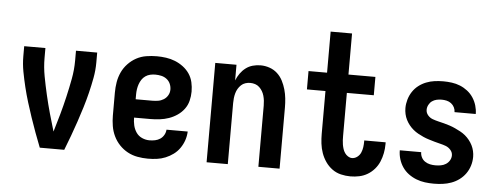

<svg xmlns="http://www.w3.org/2000/svg" viewBox="-49 -864 2599 1001"><g transform="rotate(5 1250.0 -363.5)"><path d="M186 0Q171 -38 157 -76Q143 -114 130 -152.5Q117 -191 105 -230Q93 -269 83.5 -308Q74 -347 66.5 -387Q59 -427 59 -468V-520H170V-468Q170 -420 179 -372Q188 -324 199 -276.5Q210 -229 223 -182.5Q236 -136 250 -90Q264 -136 277 -182.5Q290 -229 301 -276.5Q312 -324 321 -372Q330 -420 330 -468V-520H441V-468Q441 -427 433.5 -387Q426 -347 416.5 -308Q407 -269 395 -230Q383 -191 370 -152.5Q357 -114 343 -76Q329 -38 314 0Z M752 8Q725 8 697.5 3Q670 -2 646 -15Q622 -28 603 -48Q584 -68 572 -93Q560 -118 555.5 -145.5Q551 -173 551 -200V-320Q551 -348 555.5 -375Q560 -402 571.5 -427Q583 -452 602.5 -472.5Q622 -493 646 -506Q670 -519 697.5 -523.5Q725 -528 753 -528Q777 -528 801.5 -524.5Q826 -521 848.5 -512Q871 -503 891 -488Q911 -473 924.5 -453Q938 -433 943.5 -409Q949 -385 949 -360Q949 -336 943 -312Q937 -288 922.5 -268.5Q908 -249 887.5 -235Q867 -221 844 -213Q821 -205 796.5 -202Q772 -199 748 -199H662Q662 -179 666.5 -159Q671 -139 682.5 -122Q694 -105 713 -96.5Q732 -88 752 -88Q767 -88 781.5 -91Q796 -94 808 -102Q820 -110 827.5 -123Q835 -136 836 -151H947Q946 -127 938.5 -105Q931 -83 917.5 -63.5Q904 -44 885 -30Q866 -16 844 -7Q822 2 799 5Q776 8 752 8ZM748 -295Q764 -295 779.5 -297.5Q795 -300 808.5 -308.5Q822 -317 830 -331Q838 -345 838 -361Q838 -377 831.5 -391.5Q825 -406 812.5 -415.5Q800 -425 784.5 -428.5Q769 -432 753 -432Q740 -432 726.5 -429Q713 -426 701.5 -418Q690 -410 682.5 -398.5Q675 -387 670.5 -374Q666 -361 664 -347.5Q662 -334 662 -320V-295Z M1059 0V-520H1170V-438Q1178 -458 1190 -475Q1202 -492 1218.5 -504.5Q1235 -517 1255 -522.5Q1275 -528 1296 -528Q1320 -528 1343 -520Q1366 -512 1383.5 -496Q1401 -480 1412 -458.5Q1423 -437 1429.5 -414Q1436 -391 1438.5 -367.5Q1441 -344 1441 -320V0H1330V-320Q1330 -333 1328.5 -346Q1327 -359 1323.5 -371.5Q1320 -384 1313.5 -395Q1307 -406 1297.5 -415Q1288 -424 1275.5 -428Q1263 -432 1250 -432Q1237 -432 1224.5 -428Q1212 -424 1202.5 -415Q1193 -406 1186.5 -395Q1180 -384 1176.5 -371.5Q1173 -359 1171.5 -346Q1170 -333 1170 -320V0Z M1812 8Q1787 8 1762 2Q1737 -4 1716.5 -19Q1696 -34 1681.5 -55Q1667 -76 1658.5 -100Q1650 -124 1647 -149.5Q1644 -175 1644 -200V-424H1547V-520H1644V-735H1756V-520H1897V-424H1756V-200Q1756 -188 1756.5 -176.5Q1757 -165 1759 -153.5Q1761 -142 1764.5 -131Q1768 -120 1774.5 -110.5Q1781 -101 1791 -94.5Q1801 -88 1812 -88Q1827 -88 1839.5 -97.5Q1852 -107 1858 -121Q1864 -135 1866 -150Q1868 -165 1868 -180Q1868 -181 1868 -182.5Q1868 -184 1868 -185H1980Q1980 -182 1980 -179.5Q1980 -177 1980 -175Q1980 -151 1975.5 -128Q1971 -105 1962 -83.5Q1953 -62 1937.5 -44Q1922 -26 1902 -14Q1882 -2 1859 3Q1836 8 1812 8Z M2248 8Q2225 8 2202 5Q2179 2 2157 -6.5Q2135 -15 2116 -29Q2097 -43 2084 -62Q2071 -81 2064 -103.5Q2057 -126 2057 -150H2169Q2169 -136 2175.5 -123Q2182 -110 2194 -102Q2206 -94 2220 -91Q2234 -88 2248 -88Q2263 -88 2277 -90.5Q2291 -93 2303 -100.5Q2315 -108 2322.5 -120.5Q2330 -133 2330 -147Q2330 -163 2319 -175.5Q2308 -188 2293.5 -193.5Q2279 -199 2263.5 -202.5Q2248 -206 2233 -210.5Q2218 -215 2203 -219.5Q2188 -224 2173.5 -230.5Q2159 -237 2145.5 -244.5Q2132 -252 2120 -262Q2108 -272 2098 -284.5Q2088 -297 2081 -311Q2074 -325 2070.5 -340.5Q2067 -356 2067 -372Q2067 -394 2073.5 -416.5Q2080 -439 2092.5 -458Q2105 -477 2123 -491Q2141 -505 2162.5 -513.5Q2184 -522 2206.5 -525Q2229 -528 2252 -528Q2274 -528 2296.5 -525Q2319 -522 2340 -513.5Q2361 -505 2379 -491Q2397 -477 2409.5 -458Q2422 -439 2428.5 -417Q2435 -395 2435 -373H2324Q2324 -386 2318 -398Q2312 -410 2301.5 -418Q2291 -426 2278 -429Q2265 -432 2252 -432Q2238 -432 2225 -429Q2212 -426 2201.5 -418.5Q2191 -411 2184.5 -398.5Q2178 -386 2178 -373Q2178 -357 2188.5 -344.5Q2199 -332 2214 -326.5Q2229 -321 2244 -317.5Q2259 -314 2274.5 -310Q2290 -306 2305 -301Q2320 -296 2334 -289.5Q2348 -283 2362 -275.5Q2376 -268 2388 -258Q2400 -248 2410 -235.5Q2420 -223 2427 -209Q2434 -195 2437.5 -179.5Q2441 -164 2441 -149Q2441 -125 2434 -102.5Q2427 -80 2413.5 -61Q2400 -42 2381 -28Q2362 -14 2340 -6Q2318 2 2295 5Q2272 8 2248 8Z"/></g></svg>

Font: Iosevka Julsh Curly
Style: Bold
Weight: 700
Designer: Belleve Invis
Foundry: Belleve Invis
Version: Version 15.0.2; ttfautohint (v1.8.4)